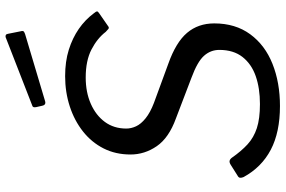

<svg xmlns="http://www.w3.org/2000/svg" viewBox="-186 -817 1013 681"><g transform="rotate(-90 320.5 -476.5)"><path d="M548 -608Q525 -638 485.5 -658.5Q446 -679 386 -679Q334 -679 293 -661Q252 -643 228.5 -611Q205 -579 205 -535Q205 -518 213 -500.5Q221 -483 241.5 -466.5Q262 -450 296 -437L435 -386Q511 -359 544.5 -319.5Q578 -280 578 -223Q578 -148 539.5 -95.5Q501 -43 434.5 -16.5Q368 10 285 10Q192 10 130 -22.5Q68 -55 33 -119Q30 -126 30.5 -131.5Q31 -137 39 -141L77 -165Q85 -170 91 -168.5Q97 -167 102 -160Q125 -127 149 -105Q173 -83 206.5 -72Q240 -61 292 -61Q348 -61 391 -76Q434 -91 459 -123Q484 -155 484 -205Q484 -236 463 -259.5Q442 -283 385 -304L241 -359Q172 -384 142.5 -427Q113 -470 113 -520Q113 -573 134.5 -615.5Q156 -658 194.5 -688.5Q233 -719 283.5 -735.5Q334 -752 391 -752Q443 -752 484.5 -739Q526 -726 558.5 -703.5Q591 -681 614 -650Q620 -643 620.5 -639.5Q621 -636 615 -632L566 -598Q562 -596 558.5 -598.5Q555 -601 548 -608ZM541 -955 550 -910Q552 -904 550.5 -900.5Q549 -897 540 -894L302 -823Q295 -821 291 -824Q287 -827 286 -833L281 -855Q279 -866 285 -868L529 -963Q533 -964 536.5 -962.5Q540 -961 541 -955Z"/></g></svg>

Font: Libre Franklin
Style: Italic
Weight: 400
Italic angle: -8°
Designer: Pablo Impallari, Rodrigo Fuenzalida, Nhung Nguyen
Foundry: Impallari Type
Version: Version 3.000